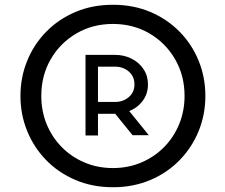

<svg xmlns="http://www.w3.org/2000/svg" viewBox="-20 -763 936 797"><path d="M64.9 -364.7Q64.9 -441.9 92.8 -510.5Q120.6 -579.1 171.9 -631.3Q223.1 -683.6 293.5 -713.4Q363.8 -743.2 448.7 -743.2Q533.7 -743.2 604 -713.4Q674.3 -683.6 725.6 -631.3Q776.9 -579.1 804.7 -510.5Q832.5 -441.9 832.5 -364.7Q832.5 -287.6 804.7 -219.2Q776.9 -150.9 725.8 -98.4Q674.8 -45.9 604.2 -15.9Q533.7 14.2 448.7 14.2Q363.8 14.2 293.2 -15.9Q222.7 -45.9 171.6 -98.4Q120.6 -150.9 92.8 -219.2Q64.9 -287.6 64.9 -364.7ZM151.4 -364.7Q151.4 -301.8 173.8 -247.3Q196.3 -192.9 236.6 -152.1Q276.9 -111.3 331.1 -88.4Q385.3 -65.4 448.7 -65.4Q512.2 -65.4 566.4 -88.4Q620.6 -111.3 660.9 -152.1Q701.2 -192.9 723.6 -247.3Q746.1 -301.8 746.1 -364.7Q746.1 -449.2 707 -516.8Q668 -584.5 600.6 -624Q533.2 -663.6 448.7 -663.6Q364.3 -663.6 296.9 -624Q229.5 -584.5 190.4 -516.8Q151.4 -449.2 151.4 -364.7ZM597.7 -201.7H530.3L458 -291Q454.1 -290.5 450 -290.5Q445.8 -290.5 440.9 -290.5H386.7V-200.7H335V-535.2H457Q495.6 -535.2 526.6 -519.3Q557.6 -503.4 575.9 -475.8Q594.2 -448.2 594.2 -412.6Q594.2 -374 572.8 -345Q551.3 -315.9 516.6 -301.8ZM386.7 -339.8H457Q491.2 -339.8 514.6 -359.9Q538.1 -379.9 538.1 -412.6Q538.1 -445.8 514.6 -466.1Q491.2 -486.3 457 -486.3H386.7Z"/></svg>

Font: Estedad-FD SemiBold
Style: Regular
Weight: 600
Designer: Amin Abedi
Version: Version 7.3